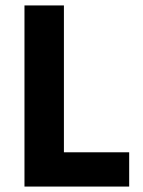

<svg xmlns="http://www.w3.org/2000/svg" viewBox="-20 -686 525 706"><path d="M70 -666H215V-126H455V0H70Z"/></svg>

Font: Secular One
Style: Regular
Weight: 400
Designer: Michal Sahar
Foundry: Hagilda
Version: Version 1.000